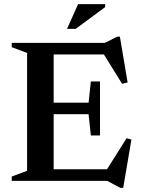

<svg xmlns="http://www.w3.org/2000/svg" viewBox="-20 -878 686 932"><path d="M37 0V-21L111.5 -49V-621L37 -649V-670H489.5L549 -700H562L599.5 -477.5L572.5 -471.5L484.5 -613.5H240.5V-379.5H410L421 -482.5H465.5V-220.5H421L410 -323.5H240.5V-56.5H499.5L594.5 -207L618 -200.5L578 34H564.5L500.5 0ZM305.5 -738 359 -858H490.5V-843.5L347.5 -738Z"/></svg>

Font: Newsreader Text SemiBold
Style: Regular
Weight: 600
Designer: Hugues Gentile
Foundry: Production Type
Version: Version 1.001